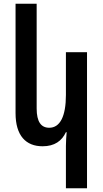

<svg xmlns="http://www.w3.org/2000/svg" viewBox="-20 -780 558 1037"><path d="M450 237V-498H336V-267C336 -151 304 -90 246 -90C202 -90 178 -122 178 -194V-760H64V-169C64 -47 120 10 210 10C275 10 314 -19 336 -66H340C338 -41 336 -16 336 8V237Z"/></svg>

Font: Noto Sans Armenian Condensed SemiBold
Style: Regular
Weight: 600
Width: 3
Designer: Monotype Design Team
Foundry: Monotype Imaging Inc.
Version: Version 2.008